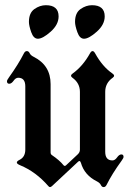

<svg xmlns="http://www.w3.org/2000/svg" viewBox="-20 -723 511 752"><path d="M7.3 0ZM93.3 -571.3ZM273.9 -637.2Q273.9 -672.4 295.4 -687.5Q316.9 -702.6 340.3 -702.6Q390.1 -702.6 390.1 -658.7Q390.1 -626.5 359.1 -598.9Q328.1 -571.3 309.1 -571.3Q292 -571.3 283 -596.9Q273.9 -622.6 273.9 -637.2ZM93.3 -637.2Q93.3 -672.4 114.7 -687.5Q136.2 -702.6 159.7 -702.6Q209.5 -702.6 209.5 -658.7Q209.5 -626.5 178.5 -598.9Q147.5 -571.3 128.4 -571.3Q111.3 -571.3 102.3 -596.9Q93.3 -622.6 93.3 -637.2ZM7.3 0ZM463.9 -108.4Q463.9 -104 456.1 -93.3Q418.5 -41.5 397.5 1Q393.1 9.8 386 9.8Q378.9 9.8 375 1.5Q371.1 -6.8 359.4 -12.7Q310.5 -37.1 296.9 -85.4Q294.4 -92.3 291.5 -92.3Q288.6 -92.3 285.6 -89.4L183.6 5.9Q179.2 9.8 175.8 9.8Q172.4 9.8 169.4 5.9Q120.6 -50.3 59.1 -75.7Q45.9 -81.1 45.9 -86.4Q45.9 -91.8 57.1 -97.2Q79.1 -108.4 79.1 -137.2V-384.8Q79.1 -418.5 51.3 -418.5Q41.5 -418.5 33.2 -406.7Q24.9 -395 16.1 -395Q7.3 -395 7.3 -404.8Q7.3 -409.2 15.1 -419.9Q52.2 -471.7 73.7 -514.2Q78.1 -522.9 85.2 -522.9Q92.3 -522.9 96.2 -514.6Q100.1 -506.3 111.8 -500.5Q178.2 -467.3 178.2 -393.6V-126Q178.2 -119.1 183.1 -115.7Q213.4 -95.2 229 -75.7Q231 -73.2 233.6 -73.2Q236.3 -73.2 238.8 -75.7L284.7 -118.7Q293 -126.5 293 -136.7V-363.3Q293 -397.5 263.7 -418.5Q258.3 -422.4 258.3 -426.5Q258.3 -430.7 264.6 -435.1Q304.7 -463.9 332.5 -514.2Q337.4 -522.9 342.5 -522.9Q347.7 -522.9 352.5 -514.2Q381.3 -461.9 420.4 -435.1Q426.8 -430.7 426.8 -426.5Q426.8 -422.4 421.4 -418.5Q392.1 -397.9 392.1 -363.3V-128.4Q392.1 -94.7 420.4 -94.7Q430.2 -94.7 438.5 -106.4Q446.8 -118.2 455.3 -118.2Q463.9 -118.2 463.9 -108.4Z"/></svg>

Font: UnifrakturMaguntia20
Style: Book
Weight: 400
Designer: j. 'mach' wust, Gerrit Ansmann, Georg Duffner, based on a font by Peter Wiegel, original typeface by Carl Albert Fahrenw
Version: Version 2017-03-19